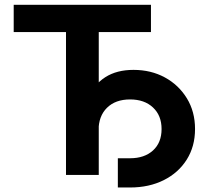

<svg xmlns="http://www.w3.org/2000/svg" viewBox="-20 -748 895 821"><path d="M38.6 -610.8V-727.5H625.5V-610.8H402.3V0H262.2V-610.8ZM483.9 53.7V-71.3H536.1Q597.7 -71.3 634.3 -104.7Q670.9 -138.2 670.9 -196.3Q670.9 -253.9 634.3 -288.3Q597.7 -322.8 536.1 -322.8Q473.6 -322.8 437.5 -287.1Q401.4 -251.5 401.4 -189.9H332.5Q332.5 -271 357.2 -329.1Q381.8 -387.2 430.7 -418.2Q479.5 -449.2 550.8 -449.2Q625.5 -449.2 684.8 -417Q744.1 -384.8 779.1 -327.6Q814 -270.5 814 -196.3Q814 -122.1 778.6 -65.7Q743.2 -9.3 680.4 22.2Q617.7 53.7 536.1 53.7Z"/></svg>

Font: Inter Cardless
Style: Bold
Weight: 700
Designer: Rasmus Andersson
Foundry: rsms
Version: Version 4.001;git-9221beed3